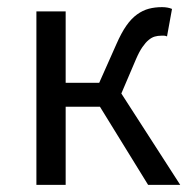

<svg xmlns="http://www.w3.org/2000/svg" viewBox="-20 -518 538 538"><path d="M82 0V-486H164V-286H258L306 -394Q320 -426 334 -446Q348 -466 364 -477.5Q380 -489 397 -493.5Q414 -498 434 -498Q450 -498 462 -493L448 -416Q443 -418 440 -418Q437 -418 432 -418Q422 -418 413.5 -415.5Q405 -413 396.5 -406Q388 -399 379 -386Q370 -373 361 -352L320 -256L485 0H395L260 -219H164V0Z"/></svg>

Font: Pinyin1712
Style: Regular
Weight: 400
Version: Version 1